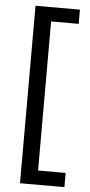

<svg xmlns="http://www.w3.org/2000/svg" viewBox="-59 -750 441 943"><g transform="rotate(5 161.5 -278.5)"><path d="M296 159V89H160V-646H296V-716H77V159Z"/></g></svg>

Font: Noto Sans Lao Looped SemiCondensed
Style: Regular
Weight: 400
Width: 4
Designer: Mark Frömberg, Ben Mitchell
Foundry: The Fontpad Ltd
Version: Version 1.003